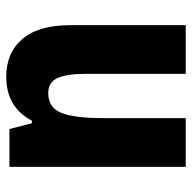

<svg xmlns="http://www.w3.org/2000/svg" viewBox="-20 -580 600 599"><g transform="rotate(-90 279.5 -280.0)"><path d="M340 -560Q415 -560 458 -509.5Q501 -459 501 -360V0H349V-315Q349 -371 336 -400Q323 -429 289 -429Q244 -429 227.5 -388.5Q211 -348 211 -256V0H59V-550H177L195 -480H203Q245 -560 340 -560Z"/></g></svg>

Font: Noto Sans Myanmar Condensed ExtraBold
Style: Regular
Weight: 800
Width: 3
Designer: Monotype Design Team
Foundry: Monotype Imaging Inc.
Version: Version 2.107; ttfautohint (v1.8.4.7-5d5b)